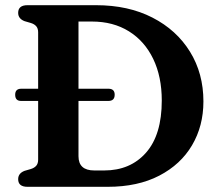

<svg xmlns="http://www.w3.org/2000/svg" viewBox="-20 -720 843 740"><path d="M50 -29.5Q50 -52 74.5 -61.5L98.5 -68.5Q112 -72.5 119.5 -81Q127 -89.5 127 -104.5V-331H61Q38.5 -331 38.5 -355Q38.5 -378 62 -378H127V-595.5Q127 -610.5 119.5 -619Q112 -627.5 98.5 -631.5L74.5 -638.5Q50 -648 50 -670.5Q50 -700 86 -700H350Q474.5 -700 567.5 -652.2Q660.5 -604.5 712.2 -520.8Q764 -437 764 -329Q764 -234.5 720.2 -160.2Q676.5 -86 593.8 -43Q511 0 395 0H86Q50 0 50 -29.5ZM381.5 -63Q482.5 -63 543 -131.8Q603.5 -200.5 603.5 -332.5Q603.5 -424.5 570.5 -493Q537.5 -561.5 477 -599.2Q416.5 -637 334 -637H282.5V-378H398Q422 -378 422 -355Q422 -331 398 -331H282.5V-118Q282.5 -63 343.5 -63Z"/></svg>

Font: Fraunces 9pt Soft SemiBold
Style: Regular
Weight: 600
Version: Version 1.000;[b76b70a41]